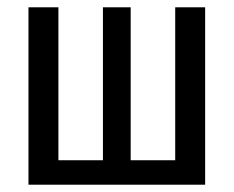

<svg xmlns="http://www.w3.org/2000/svg" viewBox="-20 -506 640 526"><path d="M58 0V-486H140V-67H262V-486H338V-67H460V-486H542V0Z"/></svg>

Font: Source Code Variable
Style: Regular
Weight: 400
Monospace: yes
Designer: Paul D. Hunt, Teo Tuominen
Foundry: Adobe Systems Incorporated
Version: Version 1.010;hotconv 1.0.106;makeotfexe 2.5.65593